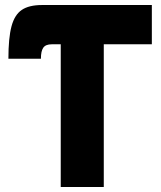

<svg xmlns="http://www.w3.org/2000/svg" viewBox="-20 -745 640 765"><path d="M222 -568.5H186Q162 -568.5 152.5 -555Q143 -541.5 143 -511H13.5Q13.5 -594 25.8 -640Q38 -686 66.8 -705.5Q95.5 -725 147.5 -725H585V-568.5H393.5V0H222Z"/></svg>

Font: JuliaMono Black
Style: Regular
Weight: 900
Monospace: yes
Designer: cormullion
Foundry: corm
Version: Version 0.054; ttfautohint (v1.8.4)